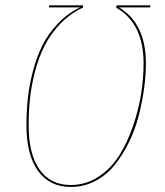

<svg xmlns="http://www.w3.org/2000/svg" viewBox="-20 -701 629 730"><path d="M249 9.8Q168.9 9.8 124.8 -51Q80.6 -111.8 80.6 -224.1Q80.6 -276.9 85.7 -325.7Q90.8 -374.5 104.7 -428.7Q118.7 -482.9 140.6 -527.3Q162.6 -571.8 199.5 -610.8Q236.3 -649.9 284.2 -672.9H166L167 -680.7H295.9L294.9 -671.9Q245.6 -648.9 208.3 -609.4Q170.9 -569.8 148.7 -525.4Q126.5 -481 112.5 -426.5Q98.6 -372.1 93.8 -324Q88.9 -275.9 88.9 -224.1Q88.9 -114.7 130.4 -56.2Q171.9 2.4 249 2.4Q306.6 2.4 354.5 -29.1Q402.3 -60.5 433.3 -109.9Q464.4 -159.2 485.8 -221.9Q507.3 -284.7 516.6 -344.7Q525.9 -404.8 525.9 -460Q525.9 -612.3 421.9 -671.9L423.3 -680.7H551.8L550.8 -672.9H432.6Q534.7 -611.3 534.7 -460Q534.7 -413.1 527.6 -362.3Q520.5 -311.5 506.6 -258.3Q492.7 -205.1 469 -157.5Q445.3 -109.9 414.8 -72.3Q384.3 -34.7 341.6 -12.5Q298.8 9.8 249 9.8Z"/></svg>

Font: Fira Sans Compressed Eight
Style: Italic
Weight: 100
Width: 3
Italic angle: -8°
Designer: Carrois Corporate & Edenspiekermann AG
Foundry: Carrois Corporate GbR & Edenspiekermann AG
Version: Version 4.203;PS 004.203;hotconv 1.0.88;makeotf.lib2.5.64775